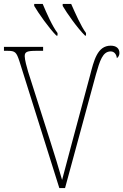

<svg xmlns="http://www.w3.org/2000/svg" viewBox="-20 -951 624 971"><path d="M410 -771H415V-784C389 -819 360 -886 340 -931H297V-921C318 -885 372 -808 410 -771ZM265 -771H271V-784C244 -819 215 -886 196 -931H153V-921C174 -885 228 -808 265 -771ZM78 -642 280 0H309L465 -574C485 -644 499 -691 540 -691C558 -691 569 -676 571 -657C580 -663 584 -673 584 -683C584 -707 567 -720 540 -720C472 -720 455 -645 435 -568L345 -233C328 -171 311 -105 294 -41C277 -101 258 -162 232 -244L122 -589C116 -610 105 -648 105 -667C105 -689 117 -694 165 -694H198V-714H0V-694H18C57 -694 63 -687 78 -642Z"/></svg>

Font: Noto Serif SemiCondensed Thin
Style: Regular
Weight: 100
Width: 4
Designer: Monotype Design Team
Foundry: Monotype Imaging Inc.
Version: Version 2.015